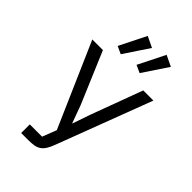

<svg xmlns="http://www.w3.org/2000/svg" viewBox="-276 -1050 1151 1151"><g transform="rotate(45 300.0 -474.0)"><path d="M227 -756 179 -778 264 -948 333 -915ZM387 -756 339 -778 424 -948 493 -915ZM139 -73H243L278 -163L44 -698H134L273 -370L314 -258H316L354 -369L476 -698H562L334 -96Q323 -66 311 -47Q299 -28 283.5 -17.5Q268 -7 247.5 -3.5Q227 0 199 0H139Z"/></g></svg>

Font: PlemolJP35 Console
Style: Regular
Weight: 400
Version: v2.0.3; ttfautohint (v1.8.4.7-5d5b-dirty) -l 6 -r 45 -G 200 